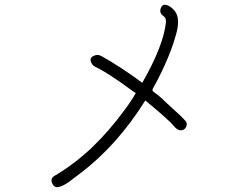

<svg xmlns="http://www.w3.org/2000/svg" viewBox="-20 -764 1040 807"><path d="M757.8 -257.8Q768.6 -247.1 763.2 -232.9Q757.8 -218.8 744.1 -216.8Q727.5 -212.9 708 -237.3Q701.2 -245.1 698.2 -248Q655.3 -289.1 590.8 -341.8Q471.7 -151.4 314.5 -33.2Q309.6 -30.3 295.4 -19Q281.2 -7.8 273.4 -2Q265.6 3.9 252.9 11.2Q240.2 18.6 228.5 21.5Q208 27.3 199.2 6.3Q190.4 -14.6 210 -25.4Q290 -72.3 365.2 -142.6Q438.5 -212.9 502.9 -300.8Q520.5 -324.2 536.1 -348.6L550.8 -373Q543 -377 534.2 -383.8Q491.2 -416 449.2 -443.4Q422.9 -460.9 399.4 -473.6Q396.5 -475.6 387.7 -479.5Q378.9 -483.4 374 -487.3Q369.1 -491.2 366.2 -496.1Q352.5 -518.6 372.1 -528.3Q390.6 -538.1 408.2 -527.3Q485.4 -484.4 578.1 -416Q668.9 -575.2 677.7 -672.9Q677.7 -676.8 676.8 -682.1Q675.8 -687.5 672.9 -691.4Q670.9 -692.4 667 -696.3Q662.1 -700.2 660.2 -702.1Q651.4 -712.9 654.3 -724.6Q660.2 -748 678.7 -743.2Q692.4 -740.2 706.1 -727.1Q719.7 -713.9 723.6 -701.2Q736.3 -668 715.8 -605.5Q714.8 -600.6 709 -583Q690.4 -527.3 660.2 -463.9Q643.6 -428.7 623 -392.6Q621.1 -389.6 621.1 -385.7Q621.1 -382.8 622.1 -380.9Q624 -378.9 626 -377.9Q654.3 -356.4 661.1 -349.6Q677.7 -333 711.4 -302.7Q745.1 -272.5 757.8 -257.8Z"/></svg>

Font: irohamaru Light
Style: Regular
Weight: 200
Designer: [Source Han Sans]
Ryoko NISHIZUKA  (kana & ideographs); Paul D. Hunt (Latin, Greek & Cyrillic); Wenlong ZHANG  (bopomofo
Version: Version 1.01